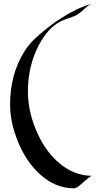

<svg xmlns="http://www.w3.org/2000/svg" viewBox="-20 -852 508 1021"><path d="M468.3 83Q457.5 86.9 432.6 109.1Q407.7 131.3 395.3 140.4Q382.8 149.4 373.5 149.4Q273.9 149.4 191.9 74.2Q118.7 7.8 75.2 -99.6Q33.7 -200.7 33.7 -297.4Q33.7 -452.6 106.4 -573.2Q131.8 -614.7 164.6 -645.3Q197.3 -675.8 232.7 -703.9Q268.1 -731.9 306.6 -756.3Q390.6 -810.1 466.3 -831.5Q452.1 -826.2 433.1 -808.1Q395 -772.9 374.3 -765.6Q353.5 -758.3 334.5 -751.7Q315.4 -745.1 298.8 -736.3Q234.4 -702.6 186.5 -612.3Q128.4 -500.5 128.4 -365.2Q128.4 -267.1 168.9 -167Q212.4 -59.6 285.2 6.8Q367.7 82 468.3 83Z"/></svg>

Font: Fondamento
Style: Regular
Weight: 400
Version: Version 1.000